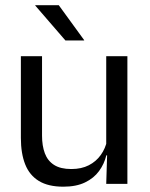

<svg xmlns="http://www.w3.org/2000/svg" viewBox="-20 -703 573 734"><path d="M59.8 -488.2H140.7V-184.5Q140.7 -145.8 151.4 -117Q162.1 -88.3 186.6 -72.6Q211.2 -56.8 252.5 -56.8Q291.5 -56.8 319.6 -71.3Q347.7 -85.7 365.4 -110.7Q383.1 -135.6 389.6 -166.8L404.1 -109.3H386.5Q378.8 -76.7 358.8 -49.2Q338.8 -21.8 305.1 -5.6Q271.4 10.7 222.1 10.7Q164.4 10.7 128.6 -11.2Q92.8 -33 76.3 -74.7Q59.8 -116.3 59.8 -175.7ZM386.1 -488.2H467V0H386.1L389.7 -117.2L386.1 -121.9ZM301.7 -549.7 204.7 -683.1H114.8V-681.7L230 -548.4H301.7Z"/></svg>

Font: Anek Malayalam Medium
Style: Regular
Weight: 500
Designer: Maithili Shingre (Malayalam) & Yesha Goshar (Latin)
Foundry: Ek Type
Version: Version 1.003